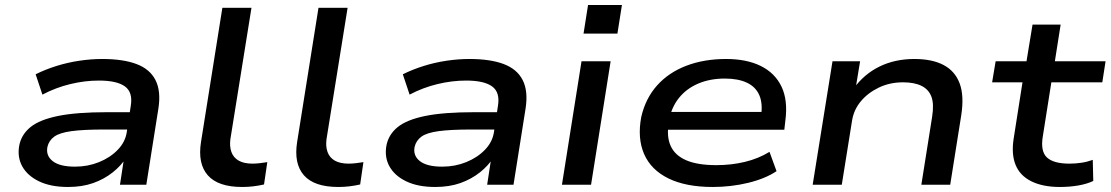

<svg xmlns="http://www.w3.org/2000/svg" viewBox="-20 -736 4425 765"><path d="M251 9Q182 9 135.5 -13.5Q89 -36 68.5 -73.5Q48 -111 57 -158Q66 -201 102 -230Q138 -259 211.5 -274Q285 -289 408 -289H516L506 -220H396Q313 -220 265 -213.5Q217 -207 196 -191.5Q175 -176 169 -151Q162 -116 190 -94Q218 -72 279 -72Q330 -72 374.5 -90Q419 -108 449 -139Q479 -170 485 -209L501 -314Q510 -368 478 -391.5Q446 -415 374 -415Q318 -415 260 -401Q202 -387 149 -359L122 -440Q160 -459 204.5 -473Q249 -487 296 -494Q343 -501 387 -501Q470 -501 523.5 -481Q577 -461 599.5 -417Q622 -373 611 -303L563 0H458L475 -111H485Q464 -77 429.5 -49.5Q395 -22 351 -6.5Q307 9 251 9Z M945 9Q849 9 808 -37.5Q767 -84 781 -171L866 -705H982L898 -182Q894 -153 902 -130.5Q910 -108 931 -96Q952 -84 986 -84Q1000 -84 1016.5 -86Q1033 -88 1045 -90L1032 -1Q1010 4 988.5 6.5Q967 9 945 9Z M1328 9Q1232 9 1191 -37.5Q1150 -84 1164 -171L1249 -705H1365L1281 -182Q1277 -153 1285 -130.5Q1293 -108 1314 -96Q1335 -84 1369 -84Q1383 -84 1399.5 -86Q1416 -88 1428 -90L1415 -1Q1393 4 1371.5 6.5Q1350 9 1328 9Z M1714 9Q1645 9 1598.5 -13.5Q1552 -36 1531.5 -73.5Q1511 -111 1520 -158Q1529 -201 1565 -230Q1601 -259 1674.5 -274Q1748 -289 1871 -289H1979L1969 -220H1859Q1776 -220 1728 -213.5Q1680 -207 1659 -191.5Q1638 -176 1632 -151Q1625 -116 1653 -94Q1681 -72 1742 -72Q1793 -72 1837.5 -90Q1882 -108 1912 -139Q1942 -170 1948 -209L1964 -314Q1973 -368 1941 -391.5Q1909 -415 1837 -415Q1781 -415 1723 -401Q1665 -387 1612 -359L1585 -440Q1623 -459 1667.5 -473Q1712 -487 1759 -494Q1806 -501 1850 -501Q1933 -501 1986.5 -481Q2040 -461 2062.5 -417Q2085 -373 2074 -303L2026 0H1921L1938 -111H1948Q1927 -77 1892.5 -49.5Q1858 -22 1814 -6.5Q1770 9 1714 9Z M2305 -602 2323 -716H2458L2440 -602ZM2219 0 2297 -492H2413L2335 0Z M2820 9Q2713 9 2643.5 -25Q2574 -59 2546.5 -122Q2519 -185 2535 -270Q2552 -344 2598 -395.5Q2644 -447 2714.5 -474Q2785 -501 2873 -501Q2955 -501 3011.5 -473Q3068 -445 3094 -390.5Q3120 -336 3109 -254L3105 -219H2617L2628 -290H3038L3012 -271Q3020 -323 3005.5 -356.5Q2991 -390 2956 -406.5Q2921 -423 2868 -423Q2809 -423 2762 -403Q2715 -383 2685 -345.5Q2655 -308 2645 -254V-249Q2635 -193 2652 -155Q2669 -117 2714 -97.5Q2759 -78 2834 -78Q2894 -78 2948 -91Q3002 -104 3046 -131L3074 -54Q3029 -24 2961 -7.5Q2893 9 2820 9Z M3218 0 3297 -492H3407L3389 -383H3381Q3423 -441 3484.5 -471Q3546 -501 3623 -501Q3694 -501 3739.5 -477Q3785 -453 3803.5 -404Q3822 -355 3810 -277L3766 0H3651L3694 -271Q3702 -322 3691 -351Q3680 -380 3651.5 -394Q3623 -408 3578 -408Q3525 -408 3481.5 -387Q3438 -366 3410 -332.5Q3382 -299 3375 -256L3334 0Z M4203 9Q4135 9 4089.5 -13.5Q4044 -36 4026.5 -79Q4009 -122 4019 -185L4054 -408H3933L3947 -492H4070L4094 -638H4206L4183 -492H4385L4372 -408H4169L4135 -193Q4125 -133 4151.5 -108.5Q4178 -84 4241 -84Q4265 -84 4288.5 -87.5Q4312 -91 4334 -99L4336 -15Q4311 -3 4276.5 3Q4242 9 4203 9Z"/></svg>

Font: Nunito Sans 10pt Expanded SemiBold
Style: Italic
Weight: 600
Width: 7
Italic angle: -9°
Designer: Vernon Adams
Foundry: Vernon Adams
Version: Version 3.101;gftools[0.9.27]